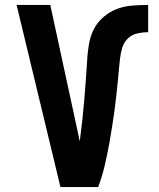

<svg xmlns="http://www.w3.org/2000/svg" viewBox="-20 -755 640 775"><path d="M224 0 47 -735H183L289 -245Q292 -230 295.5 -214.5Q299 -199 302 -184Q302 -184 302 -184Q302 -184 302 -185Q313 -267 320 -349.5Q327 -432 332 -514V-516Q334 -548 339.5 -579.5Q345 -611 359.5 -638.5Q374 -666 398.5 -687Q423 -708 452.5 -719Q482 -730 514 -732.5Q546 -735 578 -735V-625Q556 -625 534 -620Q512 -615 496 -599.5Q480 -584 473.5 -562.5Q467 -541 464.5 -519Q462 -497 460 -475Q458 -453 456 -431.5Q454 -410 451.5 -388Q449 -366 446.5 -344Q444 -322 441 -300.5Q438 -279 434.5 -257Q431 -235 427.5 -213.5Q424 -192 420 -170Q416 -148 411.5 -126.5Q407 -105 402 -84Q397 -63 390.5 -41.5Q384 -20 376 0Z"/></svg>

Font: Iosevka SS04 XBd Ex
Style: Regular
Weight: 800
Width: 7
Monospace: yes
Designer: Belleve Invis
Foundry: Belleve Invis
Version: Version 19.0.0; ttfautohint (v1.8.4)